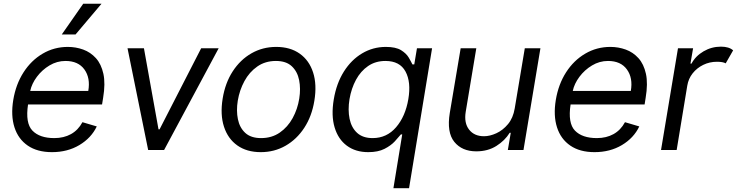

<svg xmlns="http://www.w3.org/2000/svg" viewBox="-20 -804 3949 1029"><path d="M258.5 11.4Q180 11.4 128.9 -23.6Q77.8 -58.6 57.5 -121.6Q37.3 -184.7 51.1 -268.5Q65 -352.3 106.2 -416.4Q147.4 -480.5 208.8 -516.5Q270.2 -552.6 343.8 -552.6Q386.4 -552.6 425.8 -538.4Q465.2 -524.1 494 -492.4Q522.7 -460.6 534.1 -408.4Q545.5 -356.2 532.7 -279.8L527 -244.3H130.3Q115.1 -144.2 153.8 -104Q192.5 -63.9 271.3 -63.9Q321.7 -63.9 360.3 -85.2Q398.8 -106.5 421.9 -149.1L498.6 -126.4Q469.1 -64.6 405.5 -26.6Q342 11.4 258.5 11.4ZM142 -316.8H453.1Q465.2 -386 432.4 -431.6Q399.5 -477.3 331 -477.3Q285.2 -477.3 245.2 -453.3Q205.3 -429.3 177.7 -392.4Q150.2 -355.5 142 -316.8ZM311.1 -619.3 426.1 -784.1H524.1L384.9 -619.3Z M1152 -545.5 859.4 0H774.1L663.4 -545.5H751.4L829.5 -110.8H835.2L1058.2 -545.5Z M1377.8 11.4Q1302.6 11.4 1252 -24.5Q1201.3 -60.4 1180.4 -125Q1159.4 -189.6 1173.3 -275.6Q1186.8 -359.4 1227.3 -421.7Q1267.8 -484 1327.8 -518.3Q1387.8 -552.6 1460.2 -552.6Q1535.5 -552.6 1586.3 -516.5Q1637.1 -480.5 1658 -415.7Q1679 -350.9 1664.8 -264.2Q1651.3 -181.1 1610.8 -119.1Q1570.3 -57.2 1510.3 -22.9Q1450.3 11.4 1377.8 11.4ZM1379.3 -63.9Q1436.8 -63.9 1479.4 -93.4Q1522 -122.9 1548.5 -171.2Q1574.9 -219.5 1583.8 -275.6Q1592.3 -328.8 1583.1 -374.8Q1573.9 -420.8 1543.7 -449Q1513.5 -477.3 1458.8 -477.3Q1401.3 -477.3 1358.7 -447.4Q1316.1 -417.6 1289.8 -369Q1263.5 -320.3 1254.3 -264.2Q1245.7 -210.9 1255 -165.3Q1264.2 -119.7 1294.4 -91.8Q1324.6 -63.9 1379.3 -63.9Z M2172.3 204.5 2295.7 -545.5H2214.7L2200.2 -458.8H2190.3Q2183.6 -473 2170.7 -495.2Q2157.8 -517.4 2129.6 -535Q2101.3 -552.6 2048 -552.6Q1979.1 -552.6 1921 -518.1Q1862.9 -483.7 1823 -420.5Q1783.1 -357.2 1768.8 -271.3Q1754.3 -184.7 1773.3 -121.3Q1792.2 -57.9 1838.8 -23.3Q1885.4 11.4 1953.6 11.4Q2006.2 11.4 2040.6 -6.2Q2075 -23.8 2095.8 -46.3Q2116.6 -68.9 2128.6 -83.8H2135.7L2088.5 204.5ZM2168.4 -272.7Q2152.7 -180 2102.7 -122Q2052.8 -63.9 1977.1 -63.9Q1924.6 -63.9 1894 -91.8Q1863.5 -119.7 1853.6 -167.1Q1843.7 -214.5 1853.1 -272.7Q1862.9 -330.3 1888 -376.6Q1913.1 -422.9 1952.8 -450.1Q1992.5 -477.3 2045.8 -477.3Q2122.5 -477.3 2153.2 -420.8Q2183.9 -364.3 2168.4 -272.7Z M2738.6 -223 2792.6 -545.5H2876.4L2785.5 0H2701.7L2717.3 -92.3H2711.6Q2686.1 -50.8 2640.3 -21.8Q2594.5 7.1 2532.7 7.1Q2456 7.1 2414.8 -43.7Q2373.6 -94.5 2390.6 -198.9L2448.9 -545.5H2532.7L2475.9 -204.5Q2466.3 -144.9 2494 -109.4Q2521.7 -73.9 2573.9 -73.9Q2605.1 -73.9 2640.1 -89.8Q2675.1 -105.8 2702.6 -138.8Q2730.1 -171.9 2738.6 -223Z M3166.2 11.4Q3087.7 11.4 3036.6 -23.6Q2985.4 -58.6 2965.2 -121.6Q2945 -184.7 2958.8 -268.5Q2972.7 -352.3 3013.8 -416.4Q3055 -480.5 3116.5 -516.5Q3177.9 -552.6 3251.4 -552.6Q3294 -552.6 3333.5 -538.4Q3372.9 -524.1 3401.6 -492.4Q3430.4 -460.6 3441.8 -408.4Q3453.1 -356.2 3440.3 -279.8L3434.7 -244.3H3038Q3022.7 -144.2 3061.4 -104Q3100.1 -63.9 3179 -63.9Q3229.4 -63.9 3267.9 -85.2Q3306.5 -106.5 3329.5 -149.1L3406.2 -126.4Q3376.8 -64.6 3313.2 -26.6Q3249.6 11.4 3166.2 11.4ZM3049.7 -316.8H3360.8Q3372.9 -386 3340 -431.6Q3307.2 -477.3 3238.6 -477.3Q3192.8 -477.3 3152.9 -453.3Q3112.9 -429.3 3085.4 -392.4Q3057.9 -355.5 3049.7 -316.8Z M3522.7 0 3613.6 -545.5H3694.6L3680.4 -463.1H3686.1Q3707.4 -503.6 3750.5 -528.8Q3793.7 -554 3843.8 -554Q3887.1 -554 3909.1 -534.1L3869.3 -464.5Q3854.4 -473 3822.4 -473Q3782.7 -473 3748.8 -456.3Q3714.8 -439.6 3692.1 -410.9Q3669.4 -382.1 3663.4 -345.2L3606.5 0Z"/></svg>

Font: Inter UI
Style: Italic
Weight: 400
Italic angle: -9.39999°
Designer: Rasmus Andersson
Foundry: rsms
Version: 3.2;8d6f07862